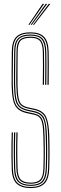

<svg xmlns="http://www.w3.org/2000/svg" viewBox="-20 -974 316 1000"><path d="M140.5 5.5Q91.2 5.5 66.9 -17.4Q42.5 -40.2 41 -96.5Q40 -132 39.6 -161.5Q39.2 -191 39.8 -220.2Q40.2 -249.5 41.2 -284.5H47.2Q46.5 -253.2 45.9 -224.4Q45.2 -195.5 45.6 -164.8Q46 -134 47 -96.8Q48.5 -42.8 71.5 -21.5Q94.5 -0.2 140.5 -0.2Q186.2 -0.2 207.6 -22.6Q229 -45 230.5 -96.8Q231.5 -128.5 231.8 -151.8Q232 -175 231.8 -200.9Q231.5 -226.8 230.5 -265.5Q229 -329.8 216 -360.4Q203 -391 160.5 -401L123.2 -409.2Q101.2 -414.5 89 -425Q76.8 -435.5 71.4 -459.8Q66 -484 65 -530Q64.2 -563.8 65 -612.1Q65.8 -660.5 66 -704.2Q66 -749 82.6 -766Q99.2 -783 139.5 -783Q176.2 -783 192 -765.4Q207.8 -747.8 209 -703Q209.8 -677 209.8 -630.9Q209.8 -584.8 209 -532.2H202.8Q203.8 -585.5 203.8 -631.1Q203.8 -676.8 203 -702.8Q202 -745.8 187.4 -761.5Q172.8 -777.2 139.5 -777.2Q101.5 -777.2 86.9 -761.5Q72.2 -745.8 72 -704.2Q72 -658 71.2 -611.4Q70.5 -564.8 71.2 -530.2Q72.2 -486.2 76.9 -463.1Q81.5 -440 92.8 -430Q104 -420 124.8 -415L162 -407Q207.5 -396.2 221.2 -363.2Q235 -330.2 236.8 -265.8Q237.5 -229.2 237.9 -204.5Q238.2 -179.8 238 -155.6Q237.8 -131.5 236.5 -96.2Q234.8 -41.2 211.5 -17.9Q188.2 5.5 140.5 5.5ZM140.5 -5.8Q97.2 -5.8 75.9 -25.5Q54.5 -45.2 53.2 -96.8Q52.2 -133.8 51.9 -164.1Q51.5 -194.5 52 -223.4Q52.5 -252.2 53.2 -284.5H59.5Q58.8 -254.2 58.1 -225.9Q57.5 -197.5 57.9 -166.4Q58.2 -135.2 59.2 -96.8Q60.8 -50 79.2 -30.8Q97.8 -11.5 140.5 -11.5Q181.2 -11.5 199 -31Q216.8 -50.5 218.2 -97Q219.2 -129.2 219.6 -152.6Q220 -176 219.6 -201.5Q219.2 -227 218.2 -265.2Q217.2 -310.5 211.6 -335.5Q206 -360.5 193.1 -372.1Q180.2 -383.8 157.8 -389L120.5 -397.2Q92.8 -404 78.5 -417.9Q64.2 -431.8 59.1 -458.5Q54 -485.2 52.8 -530Q52.5 -552.5 52.6 -582.8Q52.8 -613 53.2 -645Q53.8 -677 53.8 -704.5Q54 -754.2 74 -774.2Q94 -794.2 139.5 -794.2Q181.2 -794.2 200.6 -774.1Q220 -754 221.2 -703.2Q222 -677.8 222 -631.2Q222 -584.8 221.2 -532.2H215Q216 -584.2 216 -630.8Q216 -677.2 215.2 -703.2Q213.8 -750 196.6 -769.2Q179.5 -788.5 139.5 -788.5Q96 -788.5 78 -770Q60 -751.5 59.8 -704.2Q59.8 -662 59 -613.2Q58.2 -564.5 59 -530Q60 -483.2 65.6 -457.8Q71.2 -432.2 84.5 -420.6Q97.8 -409 121.8 -403.2L159 -395.2Q199.5 -385.8 211.1 -356.9Q222.8 -328 224.5 -265.5Q225.2 -228.5 225.6 -203.6Q226 -178.8 225.6 -154.9Q225.2 -131 224.2 -96.8Q223 -46.8 203.1 -26.2Q183.2 -5.8 140.5 -5.8ZM140.5 -17Q101.2 -17 84 -34.5Q66.8 -52 65.2 -97.2Q64.2 -135 64 -165Q63.8 -195 64.2 -223.4Q64.8 -251.8 65.5 -284.5H71.8Q70.8 -252.8 70.2 -224.1Q69.8 -195.5 70.1 -165.1Q70.5 -134.8 71.5 -97.2Q72.8 -54.5 88.6 -38.6Q104.5 -22.8 140.5 -22.8Q174.8 -22.8 189.9 -39Q205 -55.2 206 -97.2Q207 -130.2 207.4 -153.2Q207.8 -176.2 207.4 -201.4Q207 -226.5 206 -265Q205 -308.2 200.2 -330.8Q195.5 -353.2 184.9 -363.1Q174.2 -373 155 -377.2L117.2 -385.2Q86.5 -392.8 70.4 -408.9Q54.2 -425 48 -454.1Q41.8 -483.2 40.5 -529.5Q39.8 -565 40.6 -613.1Q41.5 -661.2 41.5 -704.8Q41.8 -757.8 64.1 -781.6Q86.5 -805.5 139.5 -805.5Q186.8 -805.5 209.4 -782.4Q232 -759.2 233.5 -703.8Q234 -680 234.2 -635.4Q234.5 -590.8 233.5 -532.2H227.2Q228 -584.8 228.1 -631.1Q228.2 -677.5 227.5 -703.5Q226 -757 204.6 -778.4Q183.2 -799.8 139.5 -799.8Q90 -799.8 69 -777.9Q48 -756 47.8 -704.5Q47.5 -659.8 46.8 -612.8Q46 -565.8 46.8 -529.5Q47.8 -484 53.5 -456.1Q59.2 -428.2 74.5 -413.4Q89.8 -398.5 119 -391.5L156.2 -383.2Q177 -378.5 188.9 -367.9Q200.8 -357.2 206 -333.5Q211.2 -309.8 212.2 -265Q213 -227.2 213.4 -202.5Q213.8 -177.8 213.4 -154.5Q213 -131.2 212 -97.2Q210.8 -53.2 194.6 -35.1Q178.5 -17 140.5 -17ZM127.8 -845 201.8 -954H209.8L133.8 -845ZM151.5 -845 234.2 -954H242.2L157.5 -845ZM139.8 -845 218 -954H226L145.8 -845Z"/></svg>

Font: Big Shoulders Inline Display ExtraLight
Style: Regular
Weight: 250
Version: Version 2.002